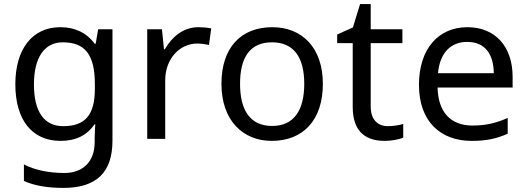

<svg xmlns="http://www.w3.org/2000/svg" viewBox="-20 -679 2578 939"><path d="M275 -546C137 -546 55 -438 55 -267C55 -92 137 10 276 10C349 10 405 -16 442 -71H446C445 -59 443 -21 443 -5V16C443 110 387 167 295 167C218 167 148 152 97 125V206C148 229 212 240 290 240C454 240 530 162 530 9V-536H460L448 -465H443C403 -520 345 -546 275 -546ZM287 -472C395 -472 444 -413 444 -267V-246C444 -117 397 -62 289 -62C195 -62 146 -134 146 -266C146 -398 197 -472 287 -472Z M950 -546C875 -546 820 -497 786 -438H782L772 -536H700V0H788V-286C788 -394 861 -466 944 -466C962 -466 985 -463 1002 -459L1013 -540C995 -544 970 -546 950 -546Z M1559 -269C1559 -446 1457 -546 1312 -546C1158 -546 1063 -446 1063 -269C1063 -91 1167 10 1309 10C1462 10 1559 -91 1559 -269ZM1154 -269C1154 -396 1201 -472 1310 -472C1419 -472 1468 -396 1468 -269C1468 -142 1419 -63 1311 -63C1202 -63 1154 -142 1154 -269Z M1877 -62C1828 -62 1793 -93 1793 -158V-468H1948V-536H1793V-659H1741L1706 -545L1629 -510V-468H1705V-156C1705 -26 1778 10 1862 10C1894 10 1933 3 1952 -6V-73C1935 -67 1903 -62 1877 -62Z M2266 -546C2124 -546 2029 -440 2029 -264C2029 -85 2134 10 2287 10C2360 10 2408 -1 2463 -25V-102C2407 -78 2359 -65 2291 -65C2184 -65 2123 -130 2120 -251H2487V-304C2487 -450 2403 -546 2266 -546ZM2265 -474C2354 -474 2394 -412 2395 -321H2122C2131 -417 2181 -474 2265 -474Z"/></svg>

Font: Noto Sans Bengali
Style: Regular
Weight: 400
Designer: Jelle Bosma - Monotype Design Team
Foundry: Monotype Imaging Inc.
Version: Version 2.003